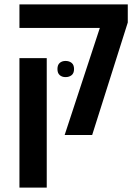

<svg xmlns="http://www.w3.org/2000/svg" viewBox="-20 -618 629 879"><path d="M276 0 437 -490H69V-598H565V-515L402 0ZM69 241V-352H194V241ZM243 -302Q243 -321 253.5 -330Q264 -339 280 -339Q297 -339 308 -330Q319 -321 319 -302Q319 -283 308 -274Q297 -265 280 -265Q264 -265 253.5 -274Q243 -283 243 -302Z"/></svg>

Font: Noto Sans Hebrew SemiCondensed SemiBold
Style: Regular
Weight: 600
Width: 4
Designer: Monotype Design Team
Foundry: Monotype Imaging Inc.
Version: Version 2.004; ttfautohint (v1.8.4.7-5d5b)